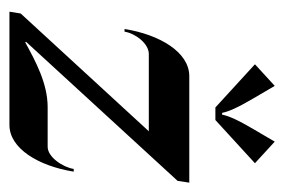

<svg xmlns="http://www.w3.org/2000/svg" viewBox="-120 -496 616 417"><g transform="rotate(90 188.5 -288.0)"><path d="M213.9 -447.3H241.2L335 -533.2L288.1 -576.2L261.7 -531.2C241 -496.1 232.4 -476.6 229.5 -461.9H225.6C222.7 -476.6 214.1 -496.1 193.4 -531.2L167 -576.2L120.1 -533.2ZM5.9 0H252C303 0 341.1 -63.2 353.3 -139.6H347.4C343.8 -116.2 321.8 -83 299.3 -83H213.4C161.6 -83 113.3 -56.6 72.3 -34.2L71.3 -36.1L373.3 -365.2L377.2 -390.6H145.8C94.2 -390.6 55.7 -326.9 43.5 -250H49.3C53 -273.7 75.2 -302.7 97.7 -302.7H265.6L9.8 -24.4Z"/></g></svg>

Font: RisaltypS01
Style: Medium
Weight: 500
Italic angle: -9°
Designer: gluk
Foundry: gluk
Version: Version 0.24